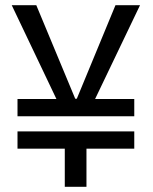

<svg xmlns="http://www.w3.org/2000/svg" viewBox="-20 -715 584 735"><path d="M47 -270V-336H196L25 -695H119L268 -337H274L422 -695H516L344 -336H494V-270ZM228 0V-146H47V-212H494V-146H311V0Z"/></svg>

Font: Ruda
Style: Regular
Weight: 400
Designer: Mariela Monsalve and Angelina Sanchez
Foundry: Mariela Monsalve and Angelina Sanchez
Version: Version 2.000